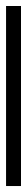

<svg xmlns="http://www.w3.org/2000/svg" viewBox="233 -169 90 640"><g transform="rotate(90 278.0 151.0)"><path d="M578.1 126V175.8H-22V126Z"/></g></svg>

Font: SolaimanLipiNormal
Style: Normal
Weight: 400
Designer: Solaiman Karim
Version: Version 1.6.1 ; ttfautohint (v1.5.65-e2d9)